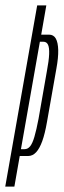

<svg xmlns="http://www.w3.org/2000/svg" viewBox="-54 -695 237 715"><path d="M-34.5 0H-0.5L19.5 -114H50.5Q67.5 -114 80.5 -128Q93.5 -142 103.5 -169.8Q113.5 -197.5 121 -241L156 -439.5Q163.5 -480.5 162.8 -508.8Q162 -537 153.8 -551.5Q145.5 -566 128.5 -566H99.5L118.5 -675H84.5ZM24 -139.5 94.5 -539.5H108Q119.5 -539.5 124.8 -528.5Q130 -517.5 129 -493.2Q128 -469 120.5 -429.5L89.5 -252.5Q81.5 -210.5 74.2 -185.8Q67 -161 58.2 -150.2Q49.5 -139.5 37.5 -139.5Z"/></svg>

Font: Anybody UltraCondensed ExtraLight
Style: Italic
Weight: 250
Width: 1
Italic angle: -10°
Version: Version 1.113;gftools[0.9.25]